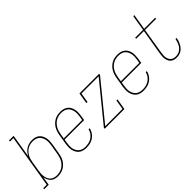

<svg xmlns="http://www.w3.org/2000/svg" viewBox="44 -1551 2376 2376"><g transform="rotate(-45 1231.5 -363.5)"><path d="M198 8Q170 8 145 0.5Q120 -7 102 -24.5Q84 -42 73.5 -65.5Q63 -89 60 -115L41 0H-37V-18H24L140 -717H81V-735H162L112 -430Q124 -455 142.5 -476Q161 -497 184.5 -511.5Q208 -526 234.5 -532Q261 -538 286 -538Q313 -538 338 -531Q363 -524 382 -508Q401 -492 412.5 -469.5Q424 -447 429 -422Q434 -397 432.5 -370Q431 -343 427 -317L405 -187Q401 -162 393.5 -137.5Q386 -113 372.5 -90Q359 -67 339.5 -47.5Q320 -28 296.5 -15.5Q273 -3 248 2.5Q223 8 198 8ZM197 -10Q220 -10 243 -15Q266 -20 287.5 -32Q309 -44 326.5 -62Q344 -80 356 -101Q368 -122 375 -144.5Q382 -167 386 -190L408 -320Q412 -344 413 -368Q414 -392 409.5 -415Q405 -438 394.5 -458.5Q384 -479 367 -493.5Q350 -508 327 -514Q304 -520 280 -520Q258 -520 235 -515Q212 -510 191.5 -498Q171 -486 154 -468Q137 -450 125.5 -429Q114 -408 107.5 -386Q101 -364 97 -341L76 -211Q72 -188 70.5 -164Q69 -140 73 -117Q77 -94 86 -73.5Q95 -53 111.5 -38Q128 -23 150.5 -16.5Q173 -10 197 -10Z M697 8Q670 8 644 1.5Q618 -5 598 -20.5Q578 -36 565.5 -58.5Q553 -81 547.5 -106Q542 -131 543 -158.5Q544 -186 548 -213L570 -343Q574 -368 582 -393Q590 -418 603.5 -441Q617 -464 636.5 -483Q656 -502 679.5 -515Q703 -528 729 -533Q755 -538 780 -538Q807 -538 832.5 -531.5Q858 -525 878 -509.5Q898 -494 910.5 -471.5Q923 -449 928 -423.5Q933 -398 932 -371Q931 -344 927 -317L917 -256H575L568 -210Q564 -186 562.5 -161.5Q561 -137 565.5 -114.5Q570 -92 581 -71.5Q592 -51 609.5 -36.5Q627 -22 650 -16Q673 -10 697 -10Q726 -10 754.5 -16.5Q783 -23 808.5 -40Q834 -57 851.5 -82.5Q869 -108 875 -136H895Q888 -104 869 -75Q850 -46 822 -26.5Q794 -7 761.5 0.5Q729 8 697 8ZM900 -274 908 -320Q912 -344 913 -368.5Q914 -393 909.5 -415.5Q905 -438 894.5 -458.5Q884 -479 866.5 -493.5Q849 -508 826 -514Q803 -520 779 -520Q756 -520 732.5 -515Q709 -510 688 -498.5Q667 -487 649.5 -469Q632 -451 619.5 -430Q607 -409 600 -386Q593 -363 589 -340L578 -274Z M1021 0 1024 -18 1427 -512H1126L1105 -385H1085L1109 -530H1454L1451 -512L1048 -18H1350L1371 -145H1390L1366 0Z M1697 8Q1670 8 1644 1.5Q1618 -5 1598 -20.5Q1578 -36 1565.5 -58.5Q1553 -81 1547.5 -106Q1542 -131 1543 -158.5Q1544 -186 1548 -213L1570 -343Q1574 -368 1582 -393Q1590 -418 1603.5 -441Q1617 -464 1636.5 -483Q1656 -502 1679.5 -515Q1703 -528 1729 -533Q1755 -538 1780 -538Q1807 -538 1832.5 -531.5Q1858 -525 1878 -509.5Q1898 -494 1910.5 -471.5Q1923 -449 1928 -423.5Q1933 -398 1932 -371Q1931 -344 1927 -317L1917 -256H1575L1568 -210Q1564 -186 1562.5 -161.5Q1561 -137 1565.5 -114.5Q1570 -92 1581 -71.5Q1592 -51 1609.5 -36.5Q1627 -22 1650 -16Q1673 -10 1697 -10Q1726 -10 1754.5 -16.5Q1783 -23 1808.5 -40Q1834 -57 1851.5 -82.5Q1869 -108 1875 -136H1895Q1888 -104 1869 -75Q1850 -46 1822 -26.5Q1794 -7 1761.5 0.5Q1729 8 1697 8ZM1900 -274 1908 -320Q1912 -344 1913 -368.5Q1914 -393 1909.5 -415.5Q1905 -438 1894.5 -458.5Q1884 -479 1866.5 -493.5Q1849 -508 1826 -514Q1803 -520 1779 -520Q1756 -520 1732.5 -515Q1709 -510 1688 -498.5Q1667 -487 1649.5 -469Q1632 -451 1619.5 -430Q1607 -409 1600 -386Q1593 -363 1589 -340L1578 -274Z M2274 8Q2252 8 2232 2.5Q2212 -3 2196.5 -16Q2181 -29 2172.5 -47.5Q2164 -66 2160 -87Q2156 -108 2157.5 -129.5Q2159 -151 2162 -173L2219 -512H2084V-530H2222L2256 -735H2275L2241 -530H2434V-512H2238L2182 -170Q2179 -151 2177.5 -132Q2176 -113 2179 -94.5Q2182 -76 2189.5 -60Q2197 -44 2210 -32Q2223 -20 2240.5 -15Q2258 -10 2277 -10Q2295 -10 2313.5 -14.5Q2332 -19 2348.5 -29.5Q2365 -40 2378 -55Q2391 -70 2400 -87Q2409 -104 2415 -122Q2421 -140 2424 -158Q2424 -160 2424.5 -162Q2425 -164 2425 -166H2444Q2444 -164 2444 -162Q2444 -160 2443 -157Q2440 -136 2433 -116Q2426 -96 2415.5 -77Q2405 -58 2390 -41Q2375 -24 2356 -12.5Q2337 -1 2316 3.5Q2295 8 2274 8Z"/></g></svg>

Font: Iosevka Slab Thin Oblique
Style: Regular
Weight: 100
Italic angle: -9°
Monospace: yes
Designer: Belleve Invis
Foundry: Belleve Invis
Version: Version 11.1.0; ttfautohint (v1.8.3)